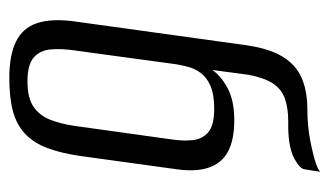

<svg xmlns="http://www.w3.org/2000/svg" viewBox="-164 -520 691 402"><g transform="rotate(90 181.0 -318.5)"><path d="M143 7Q95 7 66.5 -7Q38 -21 28 -51Q18 -81 24 -127L74 -488Q81 -537 98 -565Q115 -593 142.5 -605Q170 -617 208 -617Q224 -617 241 -618.5Q258 -620 273.5 -623Q289 -626 303 -629.5Q317 -633 326 -636.5Q335 -640 339 -644Q338 -637 337 -629.5Q336 -622 334 -612Q334 -602 312 -590Q290 -578 249 -577H234Q206 -577 186 -570Q166 -563 154 -544.5Q142 -526 136 -493L126 -418Q138 -436 164 -450Q190 -464 231 -464Q273 -464 297.5 -450.5Q322 -437 331 -409Q340 -381 333 -337L306 -141Q300 -100 289 -71.5Q278 -43 259 -25.5Q240 -8 212 -0.5Q184 7 143 7ZM150 -31Q185 -31 203.5 -44Q222 -57 230.5 -79.5Q239 -102 243 -129L271 -330Q275 -355 273 -376Q271 -397 256.5 -409.5Q242 -422 207 -422Q177 -422 159 -414Q141 -406 132 -393.5Q123 -381 119.5 -367.5Q116 -354 114 -342L85 -129Q81 -102 83 -79.5Q85 -57 100 -44Q115 -31 150 -31Z"/></g></svg>

Font: Alumni Sans
Style: Italic
Weight: 400
Italic angle: -8°
Version: Version 1.016